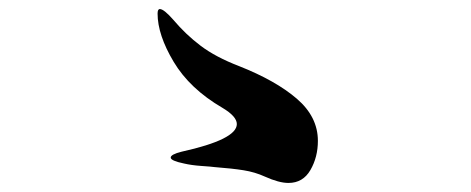

<svg xmlns="http://www.w3.org/2000/svg" viewBox="-20 -605 1040 424"><path d="M454 -236Q447 -237 425 -238.5Q403 -240 386 -244Q357 -250 357 -257Q357 -264 381 -270Q503 -297 503 -331Q503 -348 471 -367Q399 -409 363.5 -468.5Q328 -528 328 -575Q328 -585 333 -585Q342 -585 363 -561Q390 -529 423 -504Q456 -479 508 -459Q589 -427 635.5 -387Q682 -347 682 -294Q682 -258 665.5 -229.5Q649 -201 617 -201Q596 -201 565 -215Q543 -225 518 -229Q493 -233 454 -236Z"/></svg>

Font: Shippori Antique B1
Style: Regular
Weight: 400
Designer: FONTDASU
Foundry: FONTDASU / Google Inc. / but / Adobe
Version: Version 2.001